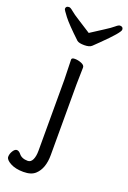

<svg xmlns="http://www.w3.org/2000/svg" viewBox="-168 -785 670 1003"><g transform="rotate(20 167.0 -283.5)"><path d="M175 -637Q210 -660 244 -681.5Q278 -703 293 -716Q308 -729 316 -729Q334 -729 334 -712.5Q334 -696 248 -612Q228 -593 216 -581Q204 -569 174.5 -569Q145 -569 134 -578Q64 -644 39.5 -676Q15 -708 15 -713Q15 -729 33 -729Q41 -729 56 -716Q71 -703 105.5 -681.5Q140 -660 175 -637ZM209 -457 207 -364V30Q207 105 168 141Q146 162 102 162Q58 162 29.5 146.5Q1 131 1 114.5Q1 98 11 82Q21 66 32 66Q43 66 54 79Q70 100 104 100Q121 100 130 81Q139 62 139 31V-364L136 -475Q136 -485 154 -485Q172 -485 190.5 -477.5Q209 -470 209 -457Z"/></g></svg>

Font: Moon Stars Kai T
Style: Regular
Weight: 400
Designer: GuiWonder
Version: Version 1.101